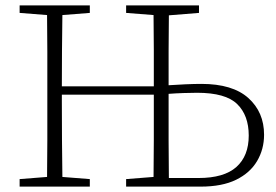

<svg xmlns="http://www.w3.org/2000/svg" viewBox="-20 -694 1028 714"><path d="M607 -310Q607 -240 607 -170.5Q607 -101 608 -32H718Q813 -32 859 -73Q905 -114 905 -190Q905 -265 862 -307Q819 -349 713 -349Q691 -349 662 -348Q633 -347 607 -345ZM449 -646V-674H720V-646L608 -637Q607 -570 607 -503Q607 -436 607 -377Q636 -379 669.5 -380.5Q703 -382 729 -382Q845 -382 903.5 -329.5Q962 -277 962 -193Q962 -139 936 -95Q910 -51 858 -25.5Q806 0 726 0H449V-28L551 -36Q552 -104 552 -174Q552 -244 552 -318V-342H210V-318Q210 -244 210.5 -174Q211 -104 212 -36L314 -28V0H53V-28L155 -36Q156 -104 156 -172.5Q156 -241 156 -310V-364Q156 -433 156 -501.5Q156 -570 155 -638L53 -646V-674H314V-646L212 -638Q211 -571 210.5 -503Q210 -435 210 -373H552Q552 -444 552 -509Q552 -574 551 -638Z"/></svg>

Font: Source Serif Pro Light
Style: Regular
Weight: 300
Designer: Frank Grießhammer
Foundry: Adobe Systems Incorporated
Version: Version 3.001;hotconv 1.0.111;makeotfexe 2.5.65597